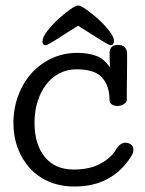

<svg xmlns="http://www.w3.org/2000/svg" viewBox="-20 -675 528 701"><path d="M29 0ZM382 -428Q381 -439 380.5 -454Q380 -469 380 -483Q380 -494 387 -502.5Q394 -511 411 -511Q428 -511 436 -502Q444 -493 444 -478Q444 -464 444 -441Q444 -418 443.5 -393.5Q443 -369 443 -346Q443 -323 443 -310Q443 -302 432.5 -295Q422 -288 407 -288Q399 -288 389.5 -293Q380 -298 380 -309Q380 -361 353 -391.5Q326 -422 259 -422Q226 -422 197.5 -407.5Q169 -393 149 -367Q129 -341 117.5 -305.5Q106 -270 106 -227Q106 -148 143.5 -102Q181 -56 249 -56Q307 -56 346 -77Q385 -98 403 -128Q413 -144 421.5 -149Q430 -154 437 -154Q448 -154 457.5 -148Q467 -142 467 -128Q467 -120 464.5 -114.5Q462 -109 457 -101Q387 6 253 6Q200 6 158.5 -12Q117 -30 88.5 -61.5Q60 -93 44.5 -135Q29 -177 29 -225Q29 -279 46.5 -326Q64 -373 95 -407.5Q126 -442 169 -462Q212 -482 262 -482Q300 -482 330 -471.5Q360 -461 382 -428ZM385 -510Q380 -510 367 -517.5Q354 -525 337 -535.5Q320 -546 301 -558.5Q282 -571 265 -581Q248 -571 229 -558.5Q210 -546 193.5 -535.5Q177 -525 164 -517.5Q151 -510 146 -510Q135 -510 135 -523Q135 -539 152.5 -561.5Q170 -584 192.5 -605Q215 -626 236 -640.5Q257 -655 265 -655Q274 -655 295.5 -640Q317 -625 339.5 -604.5Q362 -584 379 -562Q396 -540 396 -527Q396 -520 393.5 -515Q391 -510 385 -510Z"/></svg>

Font: Life Savers
Style: Bold
Weight: 700
Designer: Pablo Impallari, Rodrigo Fuenzalida, Brenda Gallo
Foundry: Pablo Impallari, Rodrigo Fuenzalida, Brenda Gallo
Version: Version 3.001; ttfautohint (v0.95) -l 8 -r 50 -G 200 -x 14 -